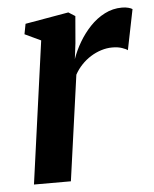

<svg xmlns="http://www.w3.org/2000/svg" viewBox="-45 -594 506 632"><g transform="rotate(-5 208.0 -277.5)"><path d="M42 0 107 -470.5 54 -495.5 60.5 -529.5 204 -554.5 226 -540.5 218.5 -451.5 212 -399.5Q221.5 -427 237.5 -454.2Q253.5 -481.5 275.2 -504.5Q297 -527.5 323.8 -541.2Q350.5 -555 381 -555Q393 -555 402.2 -552.5Q411.5 -550 415.5 -547L388.5 -413.5Q384 -417.5 370.5 -422.2Q357 -427 337.5 -427Q319.5 -427 301.2 -421.2Q283 -415.5 266.2 -405Q249.5 -394.5 235.8 -380Q222 -365.5 212.5 -348L164 0Z"/></g></svg>

Font: Merriweather 48pt SemiBold
Style: Italic
Weight: 600
Italic angle: -7.8°
Designer: Eben Sorkin
Foundry: Eben Sorkin
Version: Version 2.101